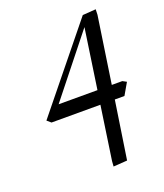

<svg xmlns="http://www.w3.org/2000/svg" viewBox="-137 -531 789 923"><g transform="rotate(-20 258.0 -69.0)"><path d="M56.2 -17.1 394 -434.1 461.9 -439 460.9 -411.1 410.2 -70.8H463.9L483.9 -60.1L449.2 0H399.9L355 295.9L284.2 300.8L286.1 273.9L326.2 0H76.2ZM138.2 -70.8H336.9L381.8 -377Z"/></g></svg>

Font: Dehuti
Style: Italic
Weight: 400
Version: Version 1.2